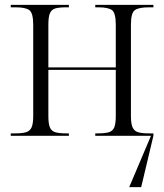

<svg xmlns="http://www.w3.org/2000/svg" viewBox="-20 -556 672 786"><path d="M24 0V-10H42Q70 -10 86 -14.5Q102 -19 109 -34Q116 -49 116 -81V-454Q116 -503 100 -514.5Q84 -526 45 -526H24V-536H262V-526H249Q222 -526 206.5 -521.5Q191 -517 184.5 -502Q178 -487 178 -455V-280H454V-454Q454 -503 438.5 -514.5Q423 -526 383 -526H370V-536H608V-526H589Q548 -526 532 -514.5Q516 -503 516 -455V-81Q516 -49 523 -34Q530 -19 546 -14.5Q562 -10 590 -10H608V0L558 210H509L598 0H370V-10H381Q409 -10 425 -14.5Q441 -19 447.5 -34Q454 -49 454 -81V-270H178V-81Q178 -49 184.5 -34Q191 -19 207 -14.5Q223 -10 251 -10H262V0Z"/></svg>

Font: Noto Serif Display SemiCondensed Light
Style: Regular
Weight: 300
Width: 4
Designer: Monotype Design Team
Foundry: Monotype Imaging Inc.
Version: Version 2.009